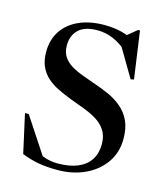

<svg xmlns="http://www.w3.org/2000/svg" viewBox="-111 -821 795 918"><g transform="rotate(15 286.0 -362.0)"><path d="M468 -673 400 -687 458.5 -735H468L501 -501L485 -498L388.5 -661.5L419.5 -623Q387 -652 350 -667.8Q313 -683.5 272.5 -683.5Q209 -683.5 178.8 -654Q148.5 -624.5 148.5 -576Q148.5 -543 163.2 -520.5Q178 -498 203.2 -482.8Q228.5 -467.5 261 -455.8Q293.5 -444 328.5 -431.5Q364 -419.5 398.8 -403.8Q433.5 -388 462.2 -364Q491 -340 508.5 -303.8Q526 -267.5 526 -214Q526 -145.5 490 -94.8Q454 -44 393.5 -16.2Q333 11.5 258.5 11.5Q207 11.5 166.2 4.5Q125.5 -2.5 81.5 -20L39 -211.5H57.5L188.5 -12.5L104 -68Q146.5 -44.5 180.2 -31.8Q214 -19 251.5 -19Q310.5 -19 350.8 -36Q391 -53 411.8 -85Q432.5 -117 432.5 -162Q432.5 -203.5 414.5 -230.8Q396.5 -258 367 -275.8Q337.5 -293.5 302.5 -306.5Q267.5 -319.5 232.5 -332.5Q198 -346 167 -361Q136 -376 112.2 -397Q88.5 -418 74.8 -448Q61 -478 61 -520.5Q61 -580.5 90 -624.5Q119 -668.5 172.5 -692.5Q226 -716.5 298 -716.5Q346 -716.5 386 -706Q426 -695.5 468 -673Z"/></g></svg>

Font: Newsreader 60pt Medium
Style: Regular
Weight: 500
Designer: Hugues Gentile
Foundry: Production Type
Version: Version 1.003